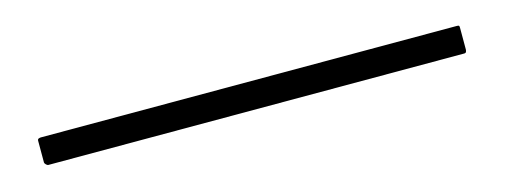

<svg xmlns="http://www.w3.org/2000/svg" viewBox="-19 -57 584 222"><g transform="rotate(-15 272.5 53.5)"><path d="M24 70Q23 70 21.5 68.5Q20 67 20 66V40Q20 38 21.5 37.5Q23 37 24 37H522Q524 37 524.5 37.5Q525 38 525 40V66Q525 67 524.5 68.5Q524 70 522 70Z"/></g></svg>

Font: Glory Thin
Style: Regular
Weight: 100
Designer: Robert Leuschke
Foundry: Robert Leuschke
Version: Version 1.011